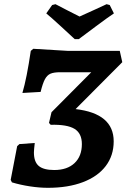

<svg xmlns="http://www.w3.org/2000/svg" viewBox="-20 -885 604 917"><path d="M523 -210Q523 -142 485 -92Q447 -42 376 -15Q305 12 209 12Q168 12 122.5 5Q77 -2 37 -14L31 -26L62 -187L73 -197L146 -202Q142 -168 142 -157Q142 -112 165 -92.5Q188 -73 239 -73Q301 -73 336 -106Q371 -139 371 -197Q371 -248 336 -269.5Q301 -291 222 -289L214 -298L226 -349L416 -540H268Q237 -540 221 -533Q205 -526 194.5 -506.5Q184 -487 174 -446L87 -441Q108 -512 127 -642L139 -652L305 -642H552L564 -588L341 -364Q523 -343 523 -210ZM356 -698H337Q321 -713 271.5 -758.5Q222 -804 201 -821L229 -861L245 -865Q247 -864 299 -837L360 -806Q372 -811 435 -840L489 -865L504 -861L524 -821Q498 -804 437 -758.5Q376 -713 356 -698Z"/></svg>

Font: Alegreya SC
Style: Bold Italic
Weight: 700
Italic angle: -7°
Designer: Juan Pablo del Peral
Foundry: Huerta Tipografica
Version: Version 2.007; ttfautohint (v1.6)